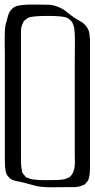

<svg xmlns="http://www.w3.org/2000/svg" viewBox="-46 -780 410 832"><path d="M238 31Q216 31 184 31.5Q152 32 129 29Q112 27 96 22Q80 17 63 13Q44 8 22 4Q0 0 -12 -17Q-19 -25 -21 -36Q-23 -47 -24 -57Q-25 -72 -25 -87.5Q-25 -103 -25 -118V-540Q-25 -555 -25.5 -584Q-26 -613 -25 -642Q-24 -671 -18 -686Q-15 -698 -11 -712Q-7 -726 1 -736Q14 -752 33 -755.5Q52 -759 71 -760H116Q139 -760 162 -759.5Q185 -759 206 -750Q225 -743 241.5 -729.5Q258 -716 274 -705Q289 -695 305 -686Q321 -677 331 -661Q339 -650 341 -636.5Q343 -623 344 -610V-53Q344 -41 343 -30Q342 -19 339 -8L336 2Q335 3 333.5 5Q332 7 330 9Q328 11 325.5 14.5Q323 18 320 20Q317 21 313.5 22Q310 23 307 25Q291 31 273 31Q255 31 238 31ZM45 -606V-91Q45 -79 45.5 -66.5Q46 -54 49 -42Q49 -37 51 -31L58 -22Q60 -21 61.5 -18.5Q63 -16 64 -14Q69 -10 75 -9Q86 -4 97.5 -2.5Q109 -1 122 0Q142 1 163 0.5Q184 0 204 0Q215 -1 224.5 -2Q234 -3 244 -7Q246 -9 249.5 -10Q253 -11 255 -12Q263 -18 268.5 -28.5Q274 -39 276 -49Q279 -63 278.5 -78Q278 -93 278 -107V-520Q278 -543 278.5 -576.5Q279 -610 278 -632Q277 -644 276 -655Q275 -666 270 -676Q269 -678 268 -681.5Q267 -685 265 -686Q264 -688 262.5 -689.5Q261 -691 259 -692Q256 -694 253.5 -697Q251 -700 248 -701Q241 -705 232 -706.5Q223 -708 215 -709Q193 -711 161 -711Q129 -711 106 -709Q99 -708 91 -707Q83 -706 77 -703Q74 -702 72 -700.5Q70 -699 68 -697Q66 -696 63.5 -694Q61 -692 59 -690Q57 -689 56 -686Q55 -683 54 -681Q45 -665 45 -645.5Q45 -626 45 -606Z"/></svg>

Font: Rubik Vinyl
Style: Regular
Weight: 400
Designer: Hubert and Fischer, NaN
Foundry: Hubert and Fischer, NaN
Version: Version 2.200